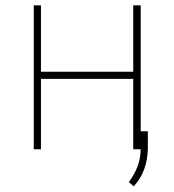

<svg xmlns="http://www.w3.org/2000/svg" viewBox="-20 -548 640 705"><path d="M496.6 0H469.2V-258.3H130.4V0H104V-528.3H130.4V-284.7H469.2V-528.3H496.6ZM522.9 -1.5Q522 38.1 509.8 72.5Q497.6 106.9 471.2 136.2L453.1 120.6Q473.6 92.8 484.9 63.7Q496.1 34.7 496.6 -0.5V-65.9H522.9Z"/></svg>

Font: Roboto Mono Thin
Style: Regular
Weight: 250
Designer: Google
Version: Version 2.000985; 2015; ttfautohint (v1.3)